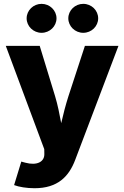

<svg xmlns="http://www.w3.org/2000/svg" viewBox="-20 -789 658 1017"><path d="M54.7 191.4C80.1 201.2 121.1 208 163.1 208C285.6 208 345.2 146 378.4 57.6L607.4 -545.9H429.7L342.3 -278.8C327.6 -232.4 315.4 -186 304.2 -136.7C294.9 -186 286.1 -231.9 272 -278.8L190.4 -545.9H10.7L214.4 1L214.8 23.9C217.3 68.4 175.8 89.4 114.3 72.8L92.8 66.9ZM200.2 -615.2C243.7 -615.2 279.3 -649.9 279.3 -691.9C279.3 -733.9 243.7 -768.6 200.2 -768.6C156.7 -768.6 121.1 -733.9 121.1 -691.9C121.1 -649.9 156.7 -615.2 200.2 -615.2ZM420.9 -615.2C464.8 -615.2 500 -649.9 500 -691.9C500 -733.9 464.8 -768.6 420.9 -768.6C377.4 -768.6 341.8 -733.9 341.8 -691.9C341.8 -649.9 377.4 -615.2 420.9 -615.2Z"/></svg>

Font: Inter ExtraBold
Style: Regular
Weight: 800
Designer: Rasmus Andersson
Foundry: rsms
Version: Version 4.001;git-9221beed3